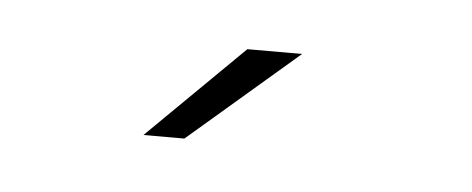

<svg xmlns="http://www.w3.org/2000/svg" viewBox="-24 -708 322 131"><g transform="rotate(5 137.0 -643.0)"><path d="M76.5 -610.5H104.5L179.5 -675H142Z"/></g></svg>

Font: Anybody UltraCondensed Thin ExtraLight
Style: Regular
Weight: 250
Version: Version 1.111